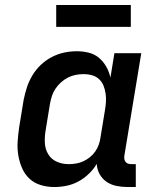

<svg xmlns="http://www.w3.org/2000/svg" viewBox="-20 -744 640 772"><path d="M198 8Q170 8 143.5 0Q117 -8 98 -26Q79 -44 68.5 -68.5Q58 -93 53.5 -120Q49 -147 51 -175.5Q53 -204 57 -232L75 -342Q80 -367 88 -392Q96 -417 110 -440.5Q124 -464 144 -483Q164 -502 188 -514.5Q212 -527 237.5 -532.5Q263 -538 289 -538Q314 -538 337.5 -532Q361 -526 378.5 -511Q396 -496 407.5 -475.5Q419 -455 424 -432L440 -530H548L480 -118Q479 -111 480 -104.5Q481 -98 485 -93Q489 -88 495 -86Q501 -84 508 -84H526V8H493Q470 8 448 3.5Q426 -1 408.5 -13Q391 -25 380.5 -44Q370 -63 369 -85Q356 -63 336.5 -44.5Q317 -26 294.5 -14Q272 -2 247.5 3Q223 8 198 8ZM256 -84Q271 -84 286 -86.5Q301 -89 315 -95.5Q329 -102 341.5 -112Q354 -122 363 -135Q372 -148 377 -162Q382 -176 384 -191L402 -301Q405 -318 406 -335Q407 -352 404.5 -368.5Q402 -385 396 -400Q390 -415 378 -426Q366 -437 350 -441.5Q334 -446 317 -446Q301 -446 285 -443Q269 -440 254 -432.5Q239 -425 226 -413.5Q213 -402 203.5 -388Q194 -374 189 -358.5Q184 -343 181 -327L163 -217Q159 -192 160.5 -167.5Q162 -143 174.5 -123Q187 -103 209 -93.5Q231 -84 256 -84ZM206 -636V-724H506V-636Z"/></svg>

Font: Iosevka Curly SmBdEx
Style: Italic
Weight: 600
Width: 7
Italic angle: -9°
Monospace: yes
Designer: Belleve Invis
Foundry: Belleve Invis
Version: Version 11.1.0; ttfautohint (v1.8.3)